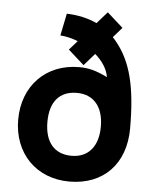

<svg xmlns="http://www.w3.org/2000/svg" viewBox="-55 -829 712 891"><g transform="rotate(5 300.5 -384.0)"><path d="M301 15C460 15 561 -90 561 -255C561 -449 532 -564 460 -652C455 -658.5 449.5 -664.5 444 -670L485 -717L411 -783L363 -728.5C322 -747.5 275 -758.5 222 -760L201 -657C229 -655 257 -648 283.5 -637.5L246 -595L320 -529L369.5 -585.5C403.5 -556 427.5 -520 433 -483C380 -509 345 -518 301 -518C147 -518 40 -409 40 -251C40 -94 147 15 301 15ZM176 -252C176 -346 220 -398 301 -398C379 -398 425 -344 425 -252C425 -159 379 -105 301 -105C221 -105 176 -158 176 -252Z"/></g></svg>

Font: Eudonet ExtraBold
Style: Regular
Weight: 800
Designer: Mikhail Sharanda
Foundry: Mikhail Sharanda
Version: Version 4.503;Glyphs 3.1.2 (3151)